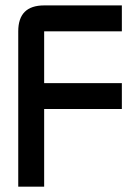

<svg xmlns="http://www.w3.org/2000/svg" viewBox="-20 -704 528 724"><path d="M146.5 -683.6H439.5V-585.9H146.5V-390.6H439.5V-293H146.5V0H48.8V-585.9Q48.8 -683.6 146.5 -683.6Z"/></svg>

Font: BabelStone Runic Beagnoth
Style: Regular
Weight: 400
Designer: Andrew West
Foundry: BabelStone
Version: Version 7.004;November 9, 2023